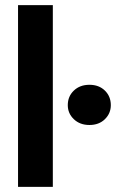

<svg xmlns="http://www.w3.org/2000/svg" viewBox="-20 -725 479 745"><path d="M50 0V-705H185V0ZM327 -240Q290 -240 266.5 -262.5Q243 -285 243 -317Q243 -351 266.5 -373.5Q290 -396 327 -396Q364 -396 387 -373.5Q410 -351 410 -317Q410 -285 387 -262.5Q364 -240 327 -240Z"/></svg>

Font: DM Sans 36pt
Style: Bold
Weight: 700
Version: Version 4.004;gftools[0.9.30]